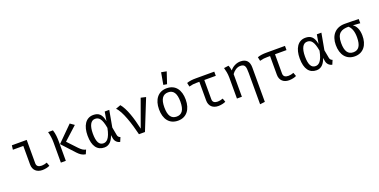

<svg xmlns="http://www.w3.org/2000/svg" viewBox="-19 -1829 6038 3062"><g transform="rotate(-20 3000.0 -298.0)"><path d="M240 -455V-140C240 -44 302 11 397 11C445 11 498 -2 522 -16L500 -77C471 -66 439 -59 411 -59C360 -59 324 -78 324 -130V-527H72L63 -455Z M1057 -538 800 -282 998 -67C1038 -25 1074 3 1131 11L1161 -58C1119 -67 1093 -85 1050 -129L903 -285L1127 -489ZM769 -527H687C703 -467 712 -409 712 -340V0H796V-325C796 -385 792 -462 769 -527Z M1455 -538C1325 -538 1259 -421 1259 -259C1259 -77 1330 11 1450 11C1539 11 1586 -58 1613 -139L1622 -83C1631 -27 1672 6 1714 13L1744 -58C1714 -70 1704 -85 1699 -110L1674 -246L1725 -527H1648L1621 -373C1599 -497 1544 -538 1455 -538ZM1461 -470C1528 -470 1571 -428 1599 -267C1565 -89 1507 -57 1457 -57C1386 -57 1349 -119 1349 -259C1349 -396 1390 -470 1461 -470Z M2037 0H2139L2347 -518L2262 -538L2094 -74C2053 -262 1994 -447 1916 -537L1832 -506C1915 -431 1992 -188 2037 0Z M2707 -808 2671 -606 2731 -596 2796 -791ZM2701 -538C2553 -538 2473 -425 2473 -263C2473 -97 2552 11 2700 11C2847 11 2927 -102 2927 -264C2927 -430 2849 -538 2701 -538ZM2701 -469C2791 -469 2836 -403 2836 -264C2836 -123 2791 -58 2700 -58C2609 -58 2564 -123 2564 -263C2564 -403 2610 -469 2701 -469Z M3486 -77C3457 -66 3426 -59 3398 -59C3346 -59 3312 -78 3312 -130V-456H3507V-527H3195C3135 -527 3086 -522 3039 -505L3053 -439C3107 -453 3134 -456 3183 -456H3228V-140C3228 -44 3289 11 3383 11C3431 11 3484 -2 3508 -16Z M3952 -538C3890 -538 3820 -507 3776 -450C3773 -475 3762 -520 3752 -538L3673 -527C3685 -484 3700 -425 3700 -354V0H3784V-384C3811 -425 3865 -471 3925 -471C4006 -471 4016 -428 4016 -320V212L4100 202V-382C4100 -480 4055 -538 3952 -538Z M4686 -77C4657 -66 4626 -59 4598 -59C4546 -59 4512 -78 4512 -130V-456H4707V-527H4395C4335 -527 4286 -522 4239 -505L4253 -439C4307 -453 4334 -456 4383 -456H4428V-140C4428 -44 4489 11 4583 11C4631 11 4684 -2 4708 -16Z M5055 -538C4925 -538 4859 -421 4859 -259C4859 -77 4930 11 5050 11C5139 11 5186 -58 5213 -139L5222 -83C5231 -27 5272 6 5314 13L5344 -58C5314 -70 5304 -85 5299 -110L5274 -246L5325 -527H5248L5221 -373C5199 -497 5144 -538 5055 -538ZM5061 -470C5128 -470 5171 -428 5199 -267C5165 -89 5107 -57 5057 -57C4986 -57 4949 -119 4949 -259C4949 -396 4990 -470 5061 -470Z M5959 -527C5893 -530 5799 -532 5722 -532C5564 -532 5473 -426 5473 -263C5473 -97 5555 11 5700 11C5844 11 5928 -101 5924 -265C5922 -368 5886 -434 5836 -465L5959 -456ZM5700 -58C5610 -58 5564 -123 5564 -263C5564 -433 5646 -468 5763 -468C5804 -433 5834 -372 5834 -264C5834 -123 5789 -58 5700 -58Z"/></g></svg>

Font: FiraMono Nerd Font
Style: Regular
Weight: 400
Designer: Carrois Corporate & Edenspiekermann AG
Foundry: Carrois Corporate GbR & Edenspiekermann AG
Version: Version 003.206;Nerd Fonts 3.3.0